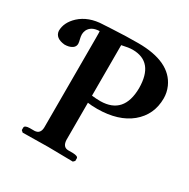

<svg xmlns="http://www.w3.org/2000/svg" viewBox="-156 -791 915 929"><g transform="rotate(30 301.5 -326.5)"><path d="M290 -604V-321.8Q313 -318.8 338.9 -318.8Q467.8 -320.8 469.2 -466.8Q468.3 -612.3 350.1 -612.8Q328.1 -612.8 290 -604ZM167 -74.2V-571.8Q167 -609.4 166 -610.8Q120.1 -609.4 104.5 -578.1Q99.6 -566.9 99.1 -555.2Q99.6 -541 102.1 -532.2Q106.9 -513.7 106.9 -505.9Q106.9 -480.5 73.2 -471.7Q62.5 -469.2 50.8 -469.2Q-2.4 -474.6 -5.9 -513.2Q-5.9 -560.1 36.1 -599.6Q85 -644.5 165 -647H167Q174.3 -647.5 189.9 -648.4Q210.9 -649.4 220.2 -649.9Q288.1 -653.8 356.9 -653.8Q536.1 -653.8 584 -546.4Q597.2 -516.1 597.2 -483.9Q597.2 -392.1 528.8 -335.4Q460.9 -279.8 344.2 -278.8Q311 -278.8 290 -282.2V-74.2Q292 -36.1 321.8 -35.2H349.1Q377 -34.2 377.9 -22.9V-7.8L369.1 1Q368.2 1 230 -1L88.9 1L79.1 -7.8V-22.9Q81.1 -34.7 107.9 -35.2H134.8Q166.5 -37.1 167 -74.2Z"/></g></svg>

Font: Linux Libertine O
Style: Semibold
Weight: 700
Designer: Philipp H. Poll
Foundry: Philipp H. Poll
Version: Version 5.0.0